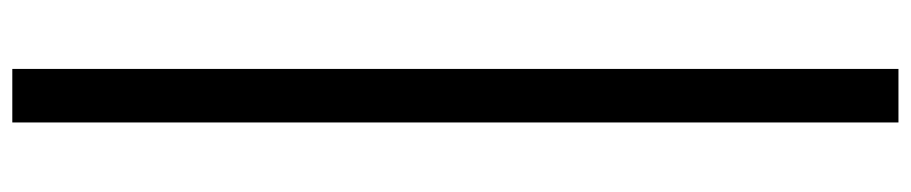

<svg xmlns="http://www.w3.org/2000/svg" viewBox="-604 -498 1480 312"><g transform="rotate(-90 136.0 -342.0)"><path d="M93 378V-1062H180V378Z"/></g></svg>

Font: Overpass
Style: Regular
Weight: 400
Designer: Delve Withrington, Dave Bailey, Thomas Jockin
Foundry: Delve Fonts LLC
Version: Version 4.000